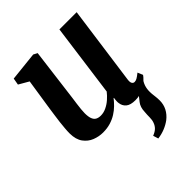

<svg xmlns="http://www.w3.org/2000/svg" viewBox="-228 -687 1055 1055"><g transform="rotate(-45 300.0 -159.0)"><path d="M377 247.5 367.5 217Q389.5 208.5 401.5 196.8Q413.5 185 419.5 168Q425.5 152.5 425.5 132.5Q425.5 112.5 427.5 90.5Q428.5 55 446 33.2Q463.5 11.5 477.5 -6.5L553.5 -49Q538 -30 531.2 -9.8Q524.5 10.5 525 34Q525 48 527.8 67.5Q530.5 87 530.5 105Q530.5 136 517.2 161.8Q504 187.5 478.5 207.5Q457.5 223 432.2 233.2Q407 243.5 377 247.5ZM186 10Q154 10 123.5 -2Q93 -14 72.8 -41.5Q52.5 -69 52 -116Q52 -133.5 53.8 -154.5Q55.5 -175.5 58.2 -198.8Q61 -222 64.5 -245.8Q68 -269.5 71 -291.5L99 -474L41 -507.5L48 -547L217 -565L240 -553L206.5 -289Q204 -267.5 201 -245.8Q198 -224 195.2 -204Q192.5 -184 190.8 -166.8Q189 -149.5 189 -136.5Q189 -109.5 195 -93.8Q201 -78 213 -71.2Q225 -64.5 243 -64.5Q265 -64.5 286.5 -74.8Q308 -85 326.5 -101.2Q345 -117.5 359 -135.5L416.5 -560.5H550.5L487 -100.5Q484.5 -81.5 489.8 -72.8Q495 -64 505 -64Q514 -64 524 -69.5Q534 -75 552 -89.5L565 -59Q560 -50.5 542.8 -34Q525.5 -17.5 498.5 -3.8Q471.5 10 436.5 10Q399.5 10 381.2 -5.2Q363 -20.5 360.5 -46.5Q360 -49 360 -53.2Q360 -57.5 360.2 -62.5Q360.5 -67.5 361.2 -72.8Q362 -78 362.5 -82.5L360.5 -83.5Q347.5 -66.5 330.5 -49.8Q313.5 -33 292 -19.5Q270.5 -6 244.2 2Q218 10 186 10Z"/></g></svg>

Font: Merriweather 24pt
Style: Bold Italic
Weight: 700
Italic angle: -7.8°
Designer: Eben Sorkin
Foundry: Eben Sorkin
Version: Version 2.101